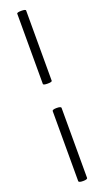

<svg xmlns="http://www.w3.org/2000/svg" viewBox="-174 -765 517 954"><g transform="rotate(-20 84.0 -288.0)"><path d="M108.9 153.8Q108.9 162.1 85.4 162.1Q62 162.1 62 153.8V-215.8Q62 -224.1 85.4 -224.1Q108.9 -224.1 108.9 -215.8ZM108.9 -359.9Q108.9 -353 85.4 -353Q62 -353 62 -359.9V-731Q62 -737.8 85.4 -737.8Q108.9 -737.8 108.9 -731Z"/></g></svg>

Font: Cormorant-Bold
Style: Bold
Weight: 700
Designer: Christian Thalmann (Catharsis Fonts)
Version: Version 3.000